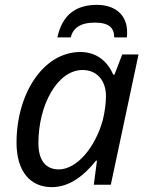

<svg xmlns="http://www.w3.org/2000/svg" viewBox="-20 -760 608 790"><path d="M48 -173C48 -53 106 10 193 10C268 10 328 -40 375 -99H379L366 0H436L550 -536H483L451 -453H446C425 -502 382 -546 311 -546C157 -546 48 -373 48 -173ZM138 -171C138 -328 216 -472 320 -472C379 -472 416 -428 416 -365C416 -337 412 -303 403 -266C371 -151 295 -63 222 -63C169 -63 138 -99 138 -171ZM216 -606H271C280 -643 309 -667 370 -667C429 -667 450 -645 450 -606H502C503 -614 503 -621 503 -628C503 -701 451 -740 379 -740C295 -740 237 -702 216 -606Z"/></svg>

Font: BC Sans
Style: Italic
Weight: 400
Italic angle: -12°
Designer: Monotype Design Team
Designer: Province of B.C.
Foundry: Monotype Imaging Inc.
Version: Version 2.000;GOOG;noto-source:20170915:90ef993387c0